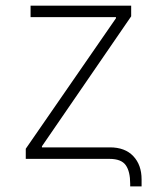

<svg xmlns="http://www.w3.org/2000/svg" viewBox="-20 -566 572 684"><path d="M443.8 98.1V88.4Q443.8 44.9 428 22.5Q412.1 0 370.1 0H71.8V-36.1L393.1 -501V-504.9H88.9V-545.9H447.3V-507.8L129.4 -44.9V-41H371.6Q425.3 -41 454.8 -9.8Q484.4 21.5 484.4 72.8V98.1Z"/></svg>

Font: Inter Extra Light
Style: Regular
Weight: 200
Designer: Rasmus Andersson
Foundry: rsms
Version: Version 4.000;git-3c8e0fc